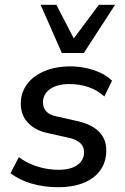

<svg xmlns="http://www.w3.org/2000/svg" viewBox="-20 -775 524 804"><path d="M224 9Q164 9 111.5 -6.5Q59 -22 24 -50L59 -117Q83 -99 110 -87.5Q137 -76 166.5 -70Q196 -64 225 -64Q276 -64 304 -84Q332 -104 332 -138Q332 -161 316.5 -175.5Q301 -190 272 -197L179 -218Q127 -229 97 -261Q67 -293 67 -341Q67 -385 91.5 -420Q116 -455 163.5 -476Q211 -497 276 -497Q308 -497 340.5 -490Q373 -483 401 -470Q429 -457 449 -437L417 -371Q387 -398 350 -410.5Q313 -423 271 -423Q219 -423 189.5 -402Q160 -381 160 -346Q160 -325 173 -309.5Q186 -294 215 -288L308 -267Q364 -254 394.5 -223.5Q425 -193 425 -145Q425 -97 400 -62Q375 -27 329.5 -9Q284 9 224 9ZM239 -553 150 -755H216L289 -614L394 -755H462L331 -553Z"/></svg>

Font: Nunito Sans 12pt ExtraLight 12pt SemiBold
Style: Italic
Weight: 600
Italic angle: -9°
Version: Version 3.101;gftools[0.9.27]